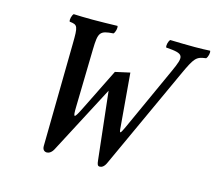

<svg xmlns="http://www.w3.org/2000/svg" viewBox="-92 -730 963 855"><g transform="rotate(15 389.0 -302.0)"><path d="M458 -429 390.6 -414 296.9 -225C266.9 -164 262.9 -164 264.3 -222L270.2 -486C272.2 -564 277.5 -574 340.4 -578C348.3 -586 353.1 -607 349 -615C311.8 -614 270.5 -613 234.5 -613C196.5 -613 172.8 -614 147 -615C139.1 -607 134.3 -586 138.4 -578C176.5 -574 178.5 -568.1 177.2 -486L170.2 -14C169.8 5 180.5 11 190.5 11C199.5 11 212.8 5 222.7 -16L385.3 -326L420.2 -14C422.1 4 424.5 11 434.5 11C443.5 11 454.8 5 463.5 -15L676.8 -480C716.2 -565.9 723.1 -572 767.4 -578C775.3 -586 780.1 -607 776 -615C750.8 -614 741.5 -613 705.5 -613C667.5 -613 628.8 -614 592 -615C584.1 -607 579.3 -586 583.4 -578C669.1 -572 669.7 -562 635 -485L500.9 -190C485.2 -157 480.9 -147 478.7 -185Z"/></g></svg>

Font: Linux Libertine Mono O
Style: Mono Oblique
Weight: 400
Italic angle: -13°
Designer: Philipp H. Poll
Foundry: Philipp H. Poll
Version: Version 5.1.7